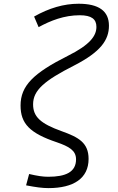

<svg xmlns="http://www.w3.org/2000/svg" viewBox="-20 -762 626 1017"><path d="M236.8 234.4C370.1 234.4 449.2 182.6 449.2 79.6C449.2 -6.3 395.5 -35.2 307.1 -66.9C193.8 -107.4 155.3 -144 155.3 -209.5C155.3 -284.2 215.3 -335 372.6 -415C513.7 -487.3 557.1 -550.3 557.1 -626C557.1 -703.6 503.4 -742.2 396.5 -742.2C317.9 -742.2 239.7 -719.2 160.6 -674.3L184.6 -618.2C247.6 -652.8 319.8 -681.2 402.3 -681.2C464.8 -681.2 490.7 -660.6 490.7 -619.6C490.7 -572.3 457 -524.9 339.4 -466.3C157.7 -375 88.9 -308.1 88.9 -203.1C88.9 -106.9 138.2 -56.2 281.2 -8.3C345.7 14.2 382.8 34.7 382.8 82C382.8 149.4 328.1 174.3 235.4 174.3C207 174.3 178.2 169.9 134.3 159.7L118.2 219.7C171.4 230 205.1 234.4 236.8 234.4Z"/></svg>

Font: Cascadia Mono NF Light
Style: Italic
Weight: 300
Italic angle: -10°
Monospace: yes
Designer: Aaron Bell
Foundry: Saja Typeworks
Version: Version 2404.023